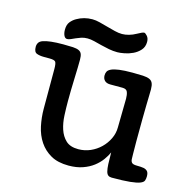

<svg xmlns="http://www.w3.org/2000/svg" viewBox="-96 -702 801 816"><g transform="rotate(15 304.5 -293.5)"><path d="M438 -318Q438 -335 433.5 -347Q429 -359 411 -359H358Q341 -359 332.5 -367.5Q324 -376 324 -390Q324 -400 328 -407.5Q332 -415 344 -420.5Q356 -426 378 -429Q400 -432 436 -432Q464 -432 482 -431Q500 -430 510.5 -425.5Q521 -421 525.5 -411Q530 -401 530 -383Q530 -372 529.5 -357Q529 -342 528.5 -316Q528 -290 527.5 -251.5Q527 -213 527 -156Q527 -116 527.5 -98.5Q528 -81 528 -78Q528 -67 533.5 -61Q539 -55 556 -55Q563 -55 572.5 -54.5Q582 -54 586 -53Q596 -51 602.5 -44.5Q609 -38 609 -22Q609 -11 606 -3Q603 5 589 10.5Q575 16 546 19Q517 22 466 22Q456 22 450 17.5Q444 13 441 1.5Q438 -10 437 -30Q436 -50 436 -81Q429 -65 416 -47Q403 -29 383.5 -14Q364 1 337 10.5Q310 20 275 20Q228 20 197 2.5Q166 -15 146.5 -44Q127 -73 119 -110.5Q111 -148 111 -187V-361Q111 -384 106.5 -391.5Q102 -399 79 -399H55Q36 -399 23 -404Q10 -409 10 -432Q10 -442 15 -450Q20 -458 33 -462.5Q46 -467 67.5 -469.5Q89 -472 121 -472Q147 -472 163.5 -471Q180 -470 189.5 -465.5Q199 -461 202.5 -452Q206 -443 206 -427Q206 -414 205.5 -392Q205 -370 204 -344Q203 -318 202.5 -291.5Q202 -265 202 -243Q202 -214 203.5 -181.5Q205 -149 214 -121.5Q223 -94 242 -76Q261 -58 297 -58Q325 -58 350 -69Q375 -80 394 -98.5Q413 -117 424.5 -141Q436 -165 436 -191ZM111 -534Q111 -556 121 -568.5Q131 -581 145 -589Q176 -607 213 -607Q228 -607 245.5 -602.5Q263 -598 281 -593Q299 -588 317 -583.5Q335 -579 350 -579Q364 -579 380 -583.5Q396 -588 410 -596Q433 -609 440 -609Q445 -609 453.5 -599.5Q462 -590 462 -574Q462 -552 449 -537.5Q436 -523 418 -514.5Q400 -506 381 -502.5Q362 -499 351 -499Q332 -499 313.5 -502.5Q295 -506 277.5 -510.5Q260 -515 244 -519Q228 -523 214 -523Q199 -523 187 -519Q175 -515 165 -510.5Q155 -506 146 -502Q137 -498 130 -498Q121 -498 116 -508.5Q111 -519 111 -534Z"/></g></svg>

Font: Life Savers ExtraBold
Style: Regular
Weight: 800
Designer: Pablo Impallari, Rodrigo Fuenzalida, Brenda Gallo
Foundry: Pablo Impallari, Rodrigo Fuenzalida, Brenda Gallo
Version: Version 3.001; ttfautohint (v0.95) -l 8 -r 50 -G 200 -x 14 -